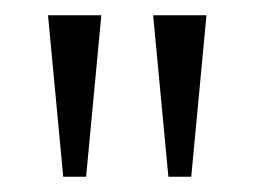

<svg xmlns="http://www.w3.org/2000/svg" viewBox="-20 -734 334 252"><path d="M63 -502H93L113 -714H43ZM201 -502H231L251 -714H181Z"/></svg>

Font: Noto Serif Thai ExtraCondensed Light
Style: Regular
Weight: 300
Width: 2
Designer: Monotype Design Team
Foundry: Monotype Imaging Inc.
Version: Version 2.002